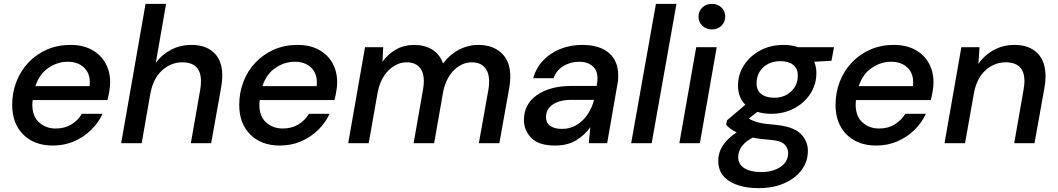

<svg xmlns="http://www.w3.org/2000/svg" viewBox="-20 -740 5467 992"><path d="M253 12Q157 12 100 -45Q43 -102 43 -198Q43 -262 65 -318.5Q87 -375 127.5 -417.5Q168 -460 223 -484Q278 -508 344 -508Q409 -508 455 -482.5Q501 -457 525 -413.5Q549 -370 549 -315Q549 -293 544.5 -267.5Q540 -242 535 -223H149Q147 -210 147 -199Q147 -139 182 -107.5Q217 -76 268 -76Q314 -76 348.5 -97Q383 -118 403 -152H510Q488 -105 450 -68Q412 -31 362 -9.5Q312 12 253 12ZM330 -421Q277 -421 230 -389Q183 -357 163 -295H443Q444 -300 444 -304Q444 -308 444 -312Q445 -362 413.5 -391.5Q382 -421 330 -421Z M606 0 732 -720H838L785 -415Q816 -458 864 -483Q912 -508 968 -508Q1057 -508 1099.5 -452Q1142 -396 1122 -285L1071 0H966L1014 -274Q1039 -418 922 -418Q863 -418 817 -376Q771 -334 757 -256V-257L712 0Z M1426 12Q1330 12 1273 -45Q1216 -102 1216 -198Q1216 -262 1238 -318.5Q1260 -375 1300.5 -417.5Q1341 -460 1396 -484Q1451 -508 1517 -508Q1582 -508 1628 -482.5Q1674 -457 1698 -413.5Q1722 -370 1722 -315Q1722 -293 1717.5 -267.5Q1713 -242 1708 -223H1322Q1320 -210 1320 -199Q1320 -139 1355 -107.5Q1390 -76 1441 -76Q1487 -76 1521.5 -97Q1556 -118 1576 -152H1683Q1661 -105 1623 -68Q1585 -31 1535 -9.5Q1485 12 1426 12ZM1503 -421Q1450 -421 1403 -389Q1356 -357 1336 -295H1616Q1617 -300 1617 -304Q1617 -308 1617 -312Q1618 -362 1586.5 -391.5Q1555 -421 1503 -421Z M1779 0 1866 -496H1960L1956 -421Q1985 -461 2026.5 -484.5Q2068 -508 2119 -508Q2174 -508 2213 -484Q2252 -460 2269 -412Q2302 -457 2350 -482.5Q2398 -508 2451 -508Q2538 -508 2584 -452Q2630 -396 2611 -285L2560 0H2454L2503 -274Q2515 -345 2492 -381.5Q2469 -418 2418 -418Q2369 -418 2328.5 -380.5Q2288 -343 2271 -273L2223 0H2117L2165 -274Q2178 -345 2155.5 -381.5Q2133 -418 2081 -418Q2030 -418 1987 -376Q1944 -334 1930 -256L1885 0Z M2848 12Q2764 12 2725.5 -27Q2687 -66 2687 -120Q2687 -202 2754.5 -249Q2822 -296 2933 -296H3063L3064 -305Q3067 -319 3067 -334Q3067 -377 3041 -399Q3015 -421 2973 -421Q2929 -421 2892 -399.5Q2855 -378 2840 -336H2735Q2750 -390 2787 -428.5Q2824 -467 2876 -487.5Q2928 -508 2987 -508Q3078 -508 3126 -466.5Q3174 -425 3174 -351Q3174 -340 3173.5 -328.5Q3173 -317 3170 -305L3117 0H3022L3030 -83Q3001 -42 2956.5 -15Q2912 12 2848 12ZM2884 -74Q2926 -74 2959.5 -94.5Q2993 -115 3016 -149Q3039 -183 3049 -224H2931Q2871 -224 2836 -200Q2801 -176 2801 -135Q2801 -105 2823 -89.5Q2845 -74 2884 -74Z M3241 0 3369 -720H3475L3347 0Z M3658 -588Q3628 -588 3608.5 -607Q3589 -626 3589 -654Q3589 -682 3608.5 -701Q3628 -720 3658 -720Q3688 -720 3707.5 -701Q3727 -682 3727 -654Q3727 -626 3707.5 -607Q3688 -588 3658 -588ZM3490 0 3577 -496H3683L3596 0Z M3965 -152Q3925 -152 3893 -162L3849 -127Q3870 -115 3897.5 -107.5Q3925 -100 3977 -96Q4076 -88 4115 -50.5Q4154 -13 4154 39Q4154 95 4121.5 138.5Q4089 182 4031.5 207Q3974 232 3900 232Q3806 232 3748.5 196Q3691 160 3691 92Q3691 47 3716 10Q3741 -27 3786 -56Q3752 -72 3732 -95L3736 -118L3831 -199Q3793 -238 3793 -297Q3793 -356 3824.5 -404Q3856 -452 3909 -480Q3962 -508 4028 -508Q4070 -508 4104 -496H4289L4276 -426L4187 -421Q4198 -394 4198 -363Q4198 -304 4167 -256Q4136 -208 4083 -180Q4030 -152 3965 -152ZM3980 -235Q4033 -235 4067.5 -267.5Q4102 -300 4102 -350Q4102 -386 4078 -405Q4054 -424 4013 -424Q3958 -424 3923.5 -392Q3889 -360 3889 -309Q3889 -273 3913.5 -254Q3938 -235 3980 -235ZM3794 71Q3794 109 3826 129Q3858 149 3913 149Q3973 149 4012.5 122.5Q4052 96 4052 50Q4052 25 4032.5 5.5Q4013 -14 3955 -18Q3908 -21 3869 -29Q3831 -9 3812.5 16.5Q3794 42 3794 71Z M4507 12Q4411 12 4354 -45Q4297 -102 4297 -198Q4297 -262 4319 -318.5Q4341 -375 4381.5 -417.5Q4422 -460 4477 -484Q4532 -508 4598 -508Q4663 -508 4709 -482.5Q4755 -457 4779 -413.5Q4803 -370 4803 -315Q4803 -293 4798.5 -267.5Q4794 -242 4789 -223H4403Q4401 -210 4401 -199Q4401 -139 4436 -107.5Q4471 -76 4522 -76Q4568 -76 4602.5 -97Q4637 -118 4657 -152H4764Q4742 -105 4704 -68Q4666 -31 4616 -9.5Q4566 12 4507 12ZM4584 -421Q4531 -421 4484 -389Q4437 -357 4417 -295H4697Q4698 -300 4698 -304Q4698 -308 4698 -312Q4699 -362 4667.5 -391.5Q4636 -421 4584 -421Z M4860 0 4947 -496H5041L5035 -410Q5066 -455 5114.5 -481.5Q5163 -508 5221 -508Q5297 -508 5339.5 -466Q5382 -424 5382 -345Q5382 -316 5376 -285L5325 0H5220L5268 -274Q5270 -287 5271.5 -298Q5273 -309 5273 -320Q5273 -418 5176 -418Q5118 -418 5073 -378Q5028 -338 5013 -264L4966 0Z"/></svg>

Font: DeepMind Sans Medium
Style: Italic
Weight: 500
Italic angle: -10°
Designer: Jonny Pinhorn / Modifications: Colophon Foundry
Foundry: Colophon Foundry
Version: Version 1.002; ttfautohint (v1.8.2)